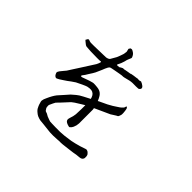

<svg xmlns="http://www.w3.org/2000/svg" viewBox="-170 -1049 1339 1339"><g transform="rotate(45 500.0 -379.0)"><path d="M353 -448Q343 -432 342 -430L330 -414Q321 -401 334 -402Q335 -402 339 -403L378 -417Q387 -420 392 -422Q412 -428 417 -429Q423 -431 439 -430Q466 -428 474 -426Q488 -423 498 -416Q510 -407 516 -397Q525 -383 533 -363Q536 -365 540 -367Q582 -387 597 -394Q629 -411 631 -413Q642 -421 657 -430Q679 -444 681 -447Q687 -453 694 -460Q696 -462 698 -470Q700 -478 701 -478Q703 -479 707 -476Q712 -471 713 -466Q715 -457 716 -450Q718 -439 718 -430Q719 -421 718 -415Q717 -409 714 -401Q710 -390 707 -388Q701 -386 675 -369Q664 -362 661 -360Q580 -323 549 -309Q550 -303 551 -297Q552 -280 551 -255Q550 -230 551 -205Q552 -180 551 -160Q550 -138 541 -118Q535 -104 523 -95Q519 -92 502 -98Q488 -103 482 -109Q476 -115 475 -124Q475 -132 479 -144Q485 -162 486 -167Q489 -183 490 -190Q492 -218 492 -244Q492 -266 492 -281Q481 -275 467 -266Q417 -236 407 -226Q406 -224 359 -174Q335 -149 333 -147Q328 -138 324 -130Q313 -107 312 -104Q310 -100 311 -90Q312 -77 314 -74Q323 -57 330 -55Q342 -53 362 -40Q365 -38 386 -31Q397 -28 398 -27Q403 -27 416 -26Q435 -26 454 -25Q498 -25 500 -25Q523 -26 542 -28Q581 -33 599 -36Q630 -42 668 -53Q692 -60 707 -66Q715 -69 718 -68Q726 -67 733 -62Q740 -56 746 -48Q749 -42 750 -33Q751 -22 750 -17Q747 -7 741 -2Q734 4 721 5L691 8Q675 12 623 18Q560 26 556 25Q541 24 525 26Q499 28 484 28Q448 28 431 25Q402 21 378 19Q351 17 346 16Q330 13 314 6Q302 0 291 -10Q285 -14 275 -27Q270 -35 266 -45Q261 -56 259 -65Q253 -83 254 -88Q256 -105 266 -124Q284 -165 303 -189Q310 -197 345 -236Q364 -257 367 -261Q403 -293 415 -300Q429 -309 488 -339Q486 -346 484 -352Q479 -366 470 -374Q460 -383 447 -385Q431 -387 410 -382Q402 -380 376 -368Q344 -353 333 -347Q308 -330 305 -328Q285 -312 260 -296Q234 -278 220 -272Q212 -268 202 -276Q197 -280 193 -288Q188 -298 188.5 -303Q189 -308 197 -320Q198 -321 215 -342Q228 -357 230 -360L251 -393Q256 -400 282 -441Q340 -531 344 -538Q351 -551 355 -564Q358 -571 354 -573Q353 -574 341 -572Q336 -571 253 -573Q251 -573 210 -576Q200 -577 180 -595Q170 -603 170 -604Q173 -611 178 -618Q182 -622 185 -623Q188 -623 195 -620Q197 -618 211 -616Q221 -616 242 -616Q352 -618 359 -619Q381 -623 387 -633Q409 -671 410 -673Q419 -693 428 -721Q429 -724 432 -744Q433 -752 430 -758Q427 -767 427 -772Q427 -773 432 -780Q435 -785 437 -785Q440 -786 445 -786Q450 -787 465 -777Q476 -770 482 -758Q489 -746 487 -740Q486 -738 477 -716Q472 -701 472 -701Q473 -700 469 -688Q461 -662 455 -652Q448 -640 449 -636.5Q450 -633 472 -636Q473 -636 483 -643Q496 -651 502 -649Q503 -648 520 -652Q533 -655 542 -656Q562 -658 563 -661Q563 -662 585 -665Q604 -667 608 -668Q622 -672 631 -669Q635 -668 650 -673Q651 -673 665 -666Q697 -648 682 -631Q677 -625 672 -624Q662 -623 650 -623Q611 -625 589 -620Q537 -606 532 -608Q531 -609 502 -604Q484 -601 469 -598Q431 -591 428 -589Q417 -580 409 -559Q406 -549 381 -494Q376 -483 353 -448Z"/></g></svg>

Font: ToneOZ-Tsuipita-TC
Style: Tsuipita-TC
Weight: 400
Designer: :Jeffrey Xuan (Chih-Lin Hsuan)  :
Foundry: jeffreyx@gmail.com, cjkFonts.io
Version: Version 0.24071